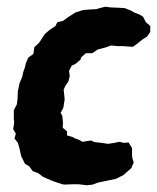

<svg xmlns="http://www.w3.org/2000/svg" viewBox="-20 -533 466 570"><path d="M172 15 165 14 138 5 121 -2 108 -8 93 -19 77 -25 67 -39 54 -47 43 -69 41 -78 38 -92 33 -109 23 -122 27 -136 19 -150 22 -167 21 -182V-206L30 -223L32 -239L33 -262L38 -286L46 -305L49 -319L54 -333L57 -346L64 -362L79 -373L82 -393L96 -406L104 -418L113 -432L127 -444L145 -456L150 -467L167 -471L182 -482L204 -496L226 -503L249 -505L267 -506L276 -509L293 -513L308 -511L332 -510L350 -509L370 -501L378 -496L394 -490L405 -483L413 -467L426 -456V-438L417 -425L402 -415L383 -400L374 -394L346 -396H329L310 -398L293 -392L270 -386L254 -375H235L221 -363L219 -356L205 -344L193 -338L185 -323L187 -307L183 -291L175 -280L169 -267L172 -238L168 -213L160 -198L165 -189L167 -169L166 -154L179 -143V-131L196 -126L201 -123L216 -117L225 -112L250 -116L261 -111L280 -109L301 -106L320 -109L335 -112L347 -109L362 -110L372 -93V-74L373 -63L377 -51L370 -34L346 -13L324 -2L300 3L271 9L255 15L238 17L213 14H196Z"/></svg>

Font: Winky Rough SemiBold
Style: Italic
Weight: 600
Italic angle: -8.97852°
Designer: Simon Atzbach
Foundry: typofactur
Version: Version 1.206; ttfautohint (v1.8.4.7-5d5b)